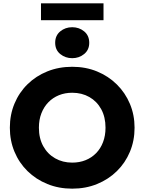

<svg xmlns="http://www.w3.org/2000/svg" viewBox="-20 -1115 866 1150"><path d="M412.5 15Q332 15 263.8 -12.8Q195.5 -40.5 145 -90Q94.5 -139.5 66.8 -206Q39 -272.5 39 -350Q39 -428 66.8 -494.5Q94.5 -561 145 -610.5Q195.5 -660 263.8 -687.5Q332 -715 412.5 -715Q493.5 -715 561.5 -687Q629.5 -659 680 -609Q730.5 -559 758.2 -492.8Q786 -426.5 786 -350Q786 -272.5 758.2 -206Q730.5 -139.5 680 -90Q629.5 -40.5 561.5 -12.8Q493.5 15 412.5 15ZM412.5 -141Q456 -141 492.2 -155.5Q528.5 -170 555.5 -197.5Q582.5 -225 597.2 -263.8Q612 -302.5 612 -350Q612 -414 586.2 -461Q560.5 -508 515.2 -533.8Q470 -559.5 412.5 -559.5Q369.5 -559.5 333 -544.8Q296.5 -530 269.8 -502.5Q243 -475 228 -436.5Q213 -398 213 -350Q213 -286.5 239 -239.5Q265 -192.5 310.2 -166.8Q355.5 -141 412.5 -141ZM412.5 -766.5Q371.5 -766.5 341 -791.2Q310.5 -816 310.5 -859Q310.5 -902 340.8 -927Q371 -952 412.5 -952Q454 -952 484.2 -927Q514.5 -902 514.5 -858.5Q514.5 -816.5 484.2 -791.5Q454 -766.5 412.5 -766.5ZM225.5 -994V-1095H600V-994Z"/></svg>

Font: Geologica Cursive
Style: Bold
Weight: 700
Designer: Sindre Bremnes, Frode Helland
Foundry: Monokrom Skriftforlag AS
Version: Version 1.010;gftools[0.9.28]